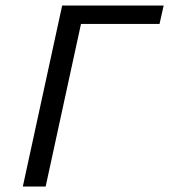

<svg xmlns="http://www.w3.org/2000/svg" viewBox="-20 -678 615 698"><path d="M63 0 206 -658H289L146 0ZM230 -591 245 -658H575L560 -591Z"/></svg>

Font: Ysabeau Office Medium
Style: Italic
Weight: 500
Italic angle: -12°
Designer: Christian Thalmann (Catharsis Fonts)
Version: Version 2.001;gftools[0.9.30]; featfreeze: tnum,lnum,ss02